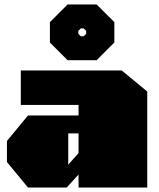

<svg xmlns="http://www.w3.org/2000/svg" viewBox="-20 -838 711 858"><path d="M282 -569 203 -648V-739L282 -818H412L491 -739V-648L412 -569ZM341 -676H354L365 -687V-700L354 -711H341L330 -700V-687ZM105 0 11 -114V-208L105 -322H331V-369H73V-523H524L638 -429V0H331V-58L278 0ZM285 -102 331 -154V-242H285Z"/></svg>

Font: Tomorrow Black
Style: Regular
Weight: 900
Designer: Tony de Marco, Monica Rizzolli
Foundry: Just in Type
Version: Version 2.002